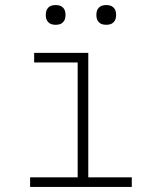

<svg xmlns="http://www.w3.org/2000/svg" viewBox="-20 -739 640 759"><path d="M99 0V-38H287V-492H115V-530H329V-38H501V0ZM400 -641Q392 -641 384.5 -643Q377 -645 371 -651Q365 -657 363 -664.5Q361 -672 361 -680Q361 -688 363 -695.5Q365 -703 371 -709Q377 -715 384.5 -717Q392 -719 400 -719Q408 -719 415.5 -717Q423 -715 429 -709Q435 -703 437 -695.5Q439 -688 439 -680Q439 -672 437 -664.5Q435 -657 429 -651Q423 -645 415.5 -643Q408 -641 400 -641ZM200 -641Q192 -641 184.5 -643Q177 -645 171 -651Q165 -657 163 -664.5Q161 -672 161 -680Q161 -688 163 -695.5Q165 -703 171 -709Q177 -715 184.5 -717Q192 -719 200 -719Q208 -719 215.5 -717Q223 -715 229 -709Q235 -703 237 -695.5Q239 -688 239 -680Q239 -672 237 -664.5Q235 -657 229 -651Q223 -645 215.5 -643Q208 -641 200 -641Z"/></svg>

Font: Iosevka Slab XLtEx
Style: Regular
Weight: 200
Width: 7
Monospace: yes
Designer: Belleve Invis
Foundry: Belleve Invis
Version: Version 11.1.0; ttfautohint (v1.8.3)